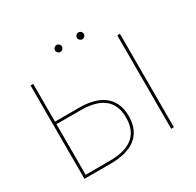

<svg xmlns="http://www.w3.org/2000/svg" viewBox="-176 -1044 1275 1246"><g transform="rotate(-30 461.0 -421.5)"><path d="M115 0H313C461 0 568 -59 568 -209C568 -358 462 -417 316 -417H135V-700H115ZM315 -19H135V-398H315C454 -398 548 -348 548 -209C548 -69 453 -19 315 -19ZM765 0H785V-700H765ZM556 -791C570 -791 582 -803 582 -817C582 -831 570 -843 556 -843C542 -843 530 -831 530 -817C530 -803 542 -791 556 -791ZM392 -791C406 -791 418 -803 418 -817C418 -831 406 -843 392 -843C378 -843 366 -831 366 -817C366 -803 378 -791 392 -791Z"/></g></svg>

Font: Chess Sans Thin
Style: Regular
Weight: 100
Designer: Wolf Bōese
Foundry: Wolf Bōese
Version: Version 7.223;Glyphs 3.3 (3306)